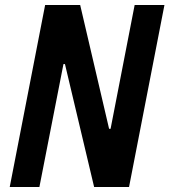

<svg xmlns="http://www.w3.org/2000/svg" viewBox="-20 -750 680 770"><path d="M357.5 0H497.5L639.5 -730H520L423.5 -233.5H417.5L301.5 -730H161L19 0H138L234.5 -493H240.5Z"/></svg>

Font: Monaspace Neon
Style: Bold Italic
Weight: 700
Italic angle: -11°
Designer: Riley Cran & the Lettermatic Team
Foundry: Lettermatic
Version: Version 1.200 (Monaspace Neon)